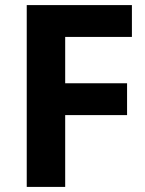

<svg xmlns="http://www.w3.org/2000/svg" viewBox="-20 -734 571 754"><path d="M236 0H85V-714H498V-589H236V-407H479V-282H236Z"/></svg>

Font: Noto Sans Lao UI
Style: Regular
Weight: 400
Designer: Monotype Design Team
Foundry: Monotype Imaging Inc.
Version: Version 2.000